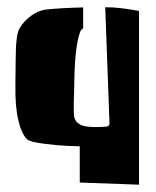

<svg xmlns="http://www.w3.org/2000/svg" viewBox="-20 -501 431 530"><path d="M270.5 -481Q285.6 -481 291 -480.5Q326.7 -478 363.8 -470.7V8.8L200.2 2.9V-97.2Q186 -97.7 164.6 -98.4Q143.1 -99.1 103.3 -104Q63.5 -108.9 55.2 -116.2Q40 -129.9 30.8 -168.2Q21.5 -206.5 22.5 -267.1Q22.9 -281.2 22.9 -301Q22.9 -320.8 23.2 -331.8Q23.4 -342.8 23.7 -357.2Q23.9 -371.6 24.7 -379.9Q25.4 -388.2 26.6 -397.5Q27.8 -406.7 29.8 -412.8Q31.7 -418.9 34.7 -423.8Q45.4 -442.4 65.2 -457Q85 -471.7 106.4 -474.6Q146 -479 209.5 -480.5V-422.9Q202.6 -418 200.7 -411.6Q186.5 -371.6 185.1 -274.4Q185.1 -261.2 184.6 -246.3Q184.1 -231.4 183.8 -223.4Q183.6 -215.3 183.6 -205.8Q183.6 -196.3 183.8 -191.9Q184.1 -187.5 184.6 -181.9Q185.1 -176.3 186 -173.8Q187 -171.4 189 -168.2Q190.9 -165 193.1 -163.1Q195.3 -161.1 198.7 -158.7Q214.8 -147 272.9 -151.4Q282.2 -152.3 282.2 -160.6V-161.1Z"/></svg>

Font: Some Time Later
Style: Regular
Weight: 400
Version: Version 003.300